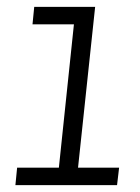

<svg xmlns="http://www.w3.org/2000/svg" viewBox="-20 -541 410 561"><path d="M30 -51H152L196 -470H75L80 -521H258L208 -51H328L322 0H25Z"/></svg>

Font: Zilla Slab Light
Style: Italic
Weight: 300
Italic angle: -6°
Designer: Typotheque.com
Foundry: Typotheque type foundry
Version: Version 1.1; 2017; ttfautohint (v1.6)